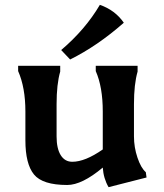

<svg xmlns="http://www.w3.org/2000/svg" viewBox="-20 -752 680 794"><path d="M534 -188Q534 -143 548.5 -100Q563 -57 583 -40L586 -18L429 22Q408 -14 405 -59Q319 13 258 13Q156 13 120.5 -30.5Q85 -74 85 -172V-291Q85 -390 55 -458V-480H229V-456Q214 -404 214 -321Q214 -321 214 -188Q214 -138 231 -110.5Q248 -83 279 -83Q332 -83 405 -134V-291Q405 -392 376 -458V-480H549V-456Q534 -404 534 -321ZM492 -658Q383 -562 270 -506L233 -545Q333 -630 393 -732Q456 -710 492 -658Z"/></svg>

Font: Asul
Style: Bold
Weight: 700
Designer: Mariela Monsalve
Foundry: Mariela Monsalve
Version: Version 1.002